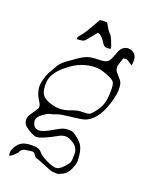

<svg xmlns="http://www.w3.org/2000/svg" viewBox="-151 -707 790 989"><g transform="rotate(20 243.5 -212.5)"><path d="M261.7 -622.6Q281.7 -585.4 292.7 -575.4Q303.7 -565.4 311.3 -545.4Q318.8 -525.4 322 -518.3Q325.2 -511.2 325.2 -501Q315.4 -498.5 307.6 -498.5Q290 -498.5 283.2 -510.3Q256.8 -554.7 234.9 -555.7Q211.4 -527.3 188 -498.5Q179.7 -488.3 143.6 -488.3V-495.1Q143.6 -500 159.7 -518.8Q175.8 -537.6 197.3 -576.7Q218.8 -615.7 222.7 -621.6Q226.6 -622.6 237.3 -622.6Q248 -622.6 261.7 -622.6ZM164.1 -83Q164.1 -83 143.6 -78.1Q132.8 -75.7 107.9 -57.1Q84 -39.1 84 -22.5Q84 -5.9 92.8 7.3Q101.6 20.5 121.6 20.5Q141.6 20.5 181.2 -2.4Q220.7 -25.4 233.4 -30.3Q246.1 -35.2 264.2 -35.2Q282.2 -35.2 290.5 -31.2Q298.8 -27.3 318.4 -11.7Q337.9 3.9 346.7 19.5Q355.5 35.2 359.4 58.1Q363.3 81.1 363.3 99.6Q363.3 118.2 350.6 146.5Q337.9 174.8 315.9 186.5Q293.9 198.2 283.2 198.2Q272.5 198.2 260.7 196.8Q249 195.3 209 178.2Q168.9 161.1 160.6 159.7Q152.3 158.2 144.5 145Q138.2 133.8 126 133.8Q123.5 133.8 121.1 134.3Q105 136.7 97.7 137.7Q90.3 138.7 84.5 140.1Q78.6 141.6 72.3 146.5Q65.9 151.4 64 158.2Q62 165 46.4 179.2Q30.8 193.4 23.9 194.3H21Q20 188.5 20 176.3Q20 164.1 32.2 144Q44.4 124 63 114.3Q81.5 104.5 118.2 104.5Q154.8 104.5 167.2 121.1Q179.7 137.7 215.3 154.8Q251 171.9 268.6 171.9Q286.1 171.9 306.2 150.9Q326.2 129.9 331.1 119.6Q335.9 109.4 335.9 74.2Q335.9 39.1 309.1 20.5Q282.2 2 262.7 2Q243.2 2 220.2 15.6Q197.3 29.3 166 43Q134.8 56.6 121.1 56.6Q107.4 56.6 81.1 41Q54.7 25.4 47.9 14.2Q41 2.9 41 -11.2Q41 -25.4 50.8 -40Q60.5 -54.7 69.8 -68.4Q79.1 -82 80.6 -85.4Q82 -88.9 82 -97.7Q82 -106.4 66.4 -130.4Q50.8 -154.3 46.9 -186.5Q46.4 -191.4 46.4 -196.3Q46.4 -226.6 66.4 -272.9Q70.8 -278.8 92.8 -318.8Q104.5 -340.3 130.9 -359.6Q157.2 -378.9 180.7 -395Q204.1 -411.1 224.1 -418.9Q244.1 -426.8 283.2 -427.2Q322.3 -427.7 334.5 -437.5Q346.7 -447.3 361.3 -489.3Q375 -534.2 413.1 -534.2Q427.7 -534.2 442.9 -522Q458 -509.8 458 -486.8Q458 -463.9 456.1 -457Q452.1 -459 446.3 -463.9H445.3Q426.8 -478.5 416 -479.5L403.3 -476.6L387.7 -428.7L390.6 -410.2Q392.6 -408.2 392.6 -406.7Q392.6 -405.3 394.5 -402.3Q396.5 -399.4 397.9 -397.9Q399.4 -396.5 401.9 -393.1Q404.3 -389.6 405.8 -388.2Q407.2 -386.7 410.6 -382.8Q414.1 -378.9 425.3 -365.7Q436.5 -352.5 436.5 -319.3V-318.4Q436.5 -287.1 421.9 -240.2Q387.7 -129.9 318.4 -111.3Q303.7 -107.4 251 -101.6Q196.3 -95.7 182.6 -89.8Q168.5 -84 164.1 -83ZM288.1 -384.8Q209 -384.8 144.5 -332Q72.3 -278.3 72.3 -216.8Q72.3 -180.7 82.5 -162.6Q92.8 -144.5 123 -132.8Q153.3 -121.1 182.1 -121.1Q210.9 -121.1 241.7 -133.3Q272.5 -145.5 300.3 -145.5Q328.1 -145.5 337.4 -149.4Q346.7 -153.3 365.7 -178.2Q384.8 -203.1 392.6 -228.5Q400.4 -253.9 400.4 -293.9Q400.4 -295.4 400.9 -296.4Q400.9 -334 393.6 -344.7Q385.7 -356.4 349.6 -370.6Q313.5 -384.8 288.1 -384.8Z"/></g></svg>

Font: Drukaatie burti
Style: Thin
Weight: 100
Version: Version 0.14